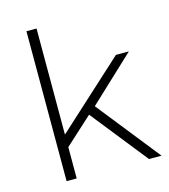

<svg xmlns="http://www.w3.org/2000/svg" viewBox="-110 -830 809 918"><g transform="rotate(-15 294.0 -371.0)"><path d="M292 -279 156 -155V0H106V-742H156V-217L490 -522H554L329 -311L576 0H514Z"/></g></svg>

Font: Montserrat Atlas Light
Style: Regular
Weight: 300
Designer: Julieta Ulanovsky
Foundry: Julieta Ulanovsky
Version: Version 7.200